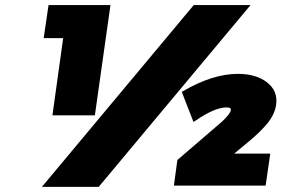

<svg xmlns="http://www.w3.org/2000/svg" viewBox="-20 -721 1101 751"><path d="M150.9 -571.8 169.9 -701.2H412.1L351.1 -270H185.1L227.1 -571.8ZM144 9.8 737.8 -701.2H960L366.2 9.8ZM690.9 -361.8 694.8 -363.8Q811.5 -432.1 910.2 -432.1Q981.4 -432.1 1024.4 -398.9Q1067.4 -365.7 1060.1 -312Q1055.2 -274.9 1027.1 -240Q999 -205.1 950.2 -165L896 -120.1H1037.1L1019 4.9H660.2L673.8 -95.2L848.1 -245.1Q881.3 -276.4 882.8 -290Q883.8 -295.4 880.1 -298.1Q876.5 -300.8 866.2 -300.8Q819.3 -300.8 743.2 -248L736.8 -244.1Z"/></svg>

Font: Trueno UltraBlack
Style: Italic
Weight: 950
Designer: Julieta Ulanovsky
Foundry: Julieta Ulanovsky
Version: Version 3.001b | FøM Fix